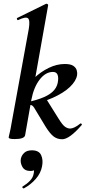

<svg xmlns="http://www.w3.org/2000/svg" viewBox="-20 -746 464 1041"><path d="M60 8Q41 8 34 5.5Q27 3 27 0Q27 -4 32.5 -26Q38 -48 42 -74L136 -589Q144 -637 131.5 -647Q119 -657 78 -637Q74 -636 72 -642Q70 -648 74 -649L229 -725Q233 -727 237.5 -724Q242 -721 241 -717L150 -205L116 -12Q111 8 60 8ZM317 9Q291 9 271.5 -5.5Q252 -20 228 -58L170 -154Q160 -172 151.5 -175.5Q143 -179 123 -173L228 -214L298 -102Q319 -68 333 -58.5Q347 -49 360 -49Q370 -49 384 -55.5Q398 -62 414 -75Q418 -79 422 -74.5Q426 -70 422 -67Q356 9 317 9ZM123 -173V-191Q181 -203 218.5 -219.5Q256 -236 274.5 -258.5Q293 -281 295 -311Q297 -332 290.5 -344Q284 -356 267 -356Q227 -356 195 -314.5Q163 -273 150 -205L104 -243Q128 -287 164.5 -322Q201 -357 244.5 -378Q288 -399 331 -399Q363 -399 377.5 -389Q392 -379 396 -365Q400 -351 398 -339Q393 -307 359 -274.5Q325 -242 265.5 -215.5Q206 -189 123 -173ZM110 275Q106 277 102.5 272.5Q99 268 103 265Q126 251 142 234.5Q158 218 162 198Q167 177 161.5 167Q156 157 148 156L181 137Q182 159 173.5 170Q165 181 145 181Q114 181 101.5 159Q89 137 93 115Q97 96 111.5 82.5Q126 69 153 69Q191 69 203 95Q215 121 208 156Q201 193 174 224Q147 255 110 275Z"/></svg>

Font: Cormorant Garamond Light
Style: Italic
Weight: 300
Italic angle: -10°
Designer: Christian Thalmann (Catharsis Fonts)
Foundry: Catharsis Fonts
Version: Version 4.001